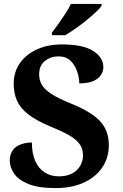

<svg xmlns="http://www.w3.org/2000/svg" viewBox="-20 -951 626 981"><path d="M264 10Q175 10 123.5 -11.5Q72 -33 51 -65.5Q30 -98 30 -130Q30 -164 46 -184.5Q62 -205 88 -214Q114 -223 143 -223Q143 -166 160.5 -127.5Q178 -89 209 -69.5Q240 -50 280 -50Q339 -50 371.5 -81Q404 -112 404 -158Q404 -192 385.5 -216.5Q367 -241 330 -261.5Q293 -282 237 -305Q167 -334 126 -365.5Q85 -397 67.5 -435.5Q50 -474 50 -523Q50 -584 82 -629Q114 -674 169.5 -699Q225 -724 295 -724Q405 -724 456.5 -690.5Q508 -657 508 -608Q508 -573 477.5 -549Q447 -525 385 -525Q385 -553 374.5 -585Q364 -617 341 -640Q318 -663 279 -663Q239 -663 209.5 -639.5Q180 -616 180 -571Q180 -543 193 -519Q206 -495 242 -471.5Q278 -448 345 -421Q448 -379 492 -331Q536 -283 536 -209Q536 -145 502.5 -95.5Q469 -46 408 -18Q347 10 264 10ZM245 -784Q260 -803 278.5 -829Q297 -855 314.5 -882Q332 -909 342 -931H499V-921Q490 -908 468.5 -888Q447 -868 420 -846Q393 -824 365 -804.5Q337 -785 313 -771H245Z"/></svg>

Font: Noto Serif Khojki
Style: Bold
Weight: 700
Version: Version 2.003